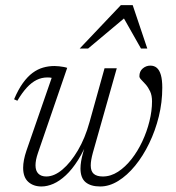

<svg xmlns="http://www.w3.org/2000/svg" viewBox="-20 -700 668 730"><path d="M377.5 -440.5H424L333 -119Q329 -104.5 327 -92.5Q325 -80.5 325 -71Q325 -49 336.5 -39Q348 -29 371 -29Q401 -29 428.8 -47Q456.5 -65 480 -95Q503.5 -125 521 -162.2Q538.5 -199.5 548.2 -239Q558 -278.5 558 -314.5Q558 -337 550.8 -352.5Q543.5 -368 534 -378.8Q524.5 -389.5 517.2 -396.8Q510 -404 510 -410Q510 -429 522.8 -439.8Q535.5 -450.5 551.5 -450.5Q566.5 -450.5 576.5 -441.8Q586.5 -433 591.8 -414.5Q597 -396 597 -366.5Q597 -311 583.8 -257Q570.5 -203 547.2 -155Q524 -107 493.8 -70Q463.5 -33 429.5 -12Q395.5 9 361 9Q325 9 305.5 -7.2Q286 -23.5 286 -59.5Q286 -72 288.5 -87.2Q291 -102.5 296 -120L313 -179.5H319.5Q299.5 -127.5 276.8 -91.5Q254 -55.5 230.2 -33.5Q206.5 -11.5 183 -1.2Q159.5 9 137.5 9Q107 9 87.5 -8.5Q68 -26 68 -62Q68 -90 80.5 -127L176.5 -404Q173.5 -405 169.5 -405.2Q165.5 -405.5 159.5 -405.5Q138.5 -405.5 119.2 -396Q100 -386.5 82 -367Q64 -347.5 46 -317L33.5 -322.5Q49.5 -360 67.2 -384.5Q85 -409 104 -423Q123 -437 143.8 -443Q164.5 -449 187 -449Q195.5 -449 204.5 -448Q213.5 -447 221.8 -445.5Q230 -444 235.5 -442L124.5 -119Q119.5 -104.5 117.2 -92.8Q115 -81 115 -71.5Q115 -50.5 125.8 -39.8Q136.5 -29 156 -29Q186 -29 217.2 -55.2Q248.5 -81.5 276 -128Q303.5 -174.5 320.5 -236ZM283 -515.5 439.5 -680.5H484.5L540 -515.5H516L445.5 -640H463.5L315 -515.5Z"/></svg>

Font: Newsreader 16pt 16pt Light
Style: Italic
Weight: 300
Italic angle: -17°
Version: Version 1.003